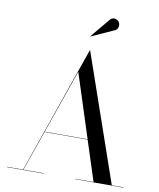

<svg xmlns="http://www.w3.org/2000/svg" viewBox="-102 -1056 941 1135"><g transform="rotate(10 368.0 -488.0)"><path d="M508 -908.5C525 -916 531 -941 521.5 -957.5C512 -974 484 -985.5 465.5 -963L370 -848L371 -846.5ZM18.5 -2V0H238.5V-2H117L201.5 -243H460L538 -2H428.5V0H718.5V-2H647.5L383 -765H381L115 -2ZM336 -628 459.5 -245H202Z"/></g></svg>

Font: Bodoni* 96pt
Style: Regular
Weight: 400
Version: Version 2.3